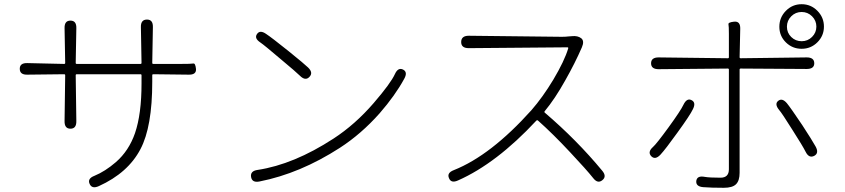

<svg xmlns="http://www.w3.org/2000/svg" viewBox="-20 -859 4020 913"><path d="M450 26Q417 41 406 15Q395 -10 429 -23Q480 -44 531 -88Q593 -142 622 -226Q653 -317 653 -462V-501Q653 -506 648 -506H345Q340 -506 340 -501L343 -284Q344 -247 315 -247Q286 -247 287 -284L290 -501Q290 -506 285 -506L110 -504Q74 -503 74 -532Q74 -560 110 -559L285 -555Q290 -555 290 -560L287 -725Q286 -761 315 -761Q344 -761 343 -725L340 -560Q340 -555 345 -555H648Q653 -555 653 -560L650 -730Q649 -766 679 -766Q708 -766 707 -730L704 -560Q704 -555 709 -555H835Q890 -555 899.5 -557Q909 -559 912 -531Q914 -503 877 -504L709 -506Q704 -506 704 -501V-470Q704 -256 648 -150Q589 -37 450 26Z M1214 4Q1179 11 1174 -17Q1169 -46 1205 -51Q1377 -77 1566 -200Q1669 -267 1757 -369Q1838 -463 1858 -507Q1873 -540 1897 -528Q1920 -516 1902 -484Q1859 -405 1785 -320Q1698 -222 1596 -156Q1407 -34 1214 4ZM1451 -493Q1432 -473 1406 -499Q1389 -516 1317 -576Q1236 -645 1218 -657Q1188 -677 1202 -697Q1216 -718 1245 -698Q1271 -681 1352 -616Q1430 -553 1445 -538Q1471 -513 1451 -493Z M2844 -2Q2822 16 2800 -13Q2769 -52 2692 -134Q2610 -222 2538 -286Q2534 -289 2530 -285Q2341 -82 2158 -1Q2125 14 2115 -12Q2104 -37 2138 -50Q2314 -120 2507 -335Q2561 -397 2611 -480Q2664 -569 2682 -629Q2683 -634 2678 -634L2209 -630Q2173 -630 2173 -659Q2173 -689 2209 -689L2652 -684Q2669 -684 2686 -686L2700 -687Q2727 -690 2744 -677Q2760 -664 2747 -634Q2714 -558 2668 -477Q2619 -389 2570 -330Q2567 -326 2571 -323Q2723 -193 2843 -48Q2867 -20 2844 -2Z M3422 34Q3362 34 3324 31Q3288 28 3291 1Q3295 -25 3331 -18Q3354 -14 3406 -14Q3446 -14 3446 -54V-528Q3446 -533 3441 -533L3112 -530Q3076 -530 3076 -558Q3076 -586 3112 -586L3441 -582Q3446 -582 3446 -587V-698Q3446 -734 3444 -743.5Q3442 -753 3471 -756Q3501 -759 3500 -722L3497 -587Q3497 -582 3502 -582L3816 -586Q3852 -586 3852 -558Q3852 -531 3816 -531L3502 -533Q3497 -533 3497 -528V-37Q3497 0 3480 17Q3463 34 3422 34ZM3121 -124Q3096 -97 3077 -116Q3058 -136 3085 -160Q3102 -175 3159.5 -254Q3217 -333 3230 -361Q3246 -394 3268 -383Q3291 -372 3275 -340Q3262 -312 3201 -228Q3145 -150 3121 -124ZM3852 -118Q3827 -105 3811 -137Q3797 -165 3749 -240Q3697 -323 3685 -336Q3662 -364 3680 -379Q3699 -395 3722 -368Q3740 -346 3795 -264Q3842 -192 3858 -163Q3876 -131 3852 -118ZM3792 -627Q3748 -627 3717 -657.5Q3686 -688 3686 -732Q3686 -776 3717 -807.5Q3748 -839 3792 -839Q3836 -839 3867 -807.5Q3898 -776 3898 -732.5Q3898 -689 3867 -658Q3836 -627 3792 -627ZM3792 -663Q3821 -663 3841.5 -683.5Q3862 -704 3862 -732.5Q3862 -761 3841.5 -781.5Q3821 -802 3792 -802Q3763 -802 3742.5 -781.5Q3722 -761 3722 -732Q3722 -703 3742.5 -683Q3763 -663 3792 -663Z"/></svg>

Font: Resource Han Rounded KR Light
Style: Regular
Weight: 300
Designer: Cyano Hao (round all glyphs); Ryoko NISHIZUKA 西塚涼子 (kana, bopomofo & ideographs); Paul D. Hunt (Latin, Greek & Cyrillic)
Foundry: Cyano Hao
Version: 0.990